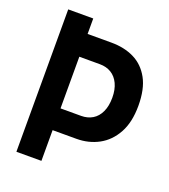

<svg xmlns="http://www.w3.org/2000/svg" viewBox="-130 -793 779 887"><g transform="rotate(20 260.0 -350.0)"><path d="M53 0V-700H176V-624H293Q357 -624 405.5 -600Q454 -576 482 -525Q510 -474 510 -392Q510 -311 480.5 -257.5Q451 -204 402 -177.5Q353 -151 293 -151H176V0ZM176 -258H277Q309 -258 333 -272.5Q357 -287 370.5 -316Q384 -345 384 -386Q384 -426 370.5 -454.5Q357 -483 333 -497.5Q309 -512 277 -512H176Z"/></g></svg>

Font: Phudu Light Medium
Style: Regular
Weight: 500
Version: Version 1.005;gftools[0.9.23]